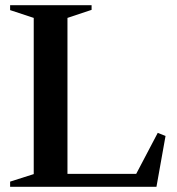

<svg xmlns="http://www.w3.org/2000/svg" viewBox="-20 -720 683 740"><path d="M19 0V-20L110 -49V-651L19 -681V-700H333V-682L240 -651V-50H505L588 -208L618 -196L583 0Z"/></svg>

Font: Wittgenstein Semibold
Style: Regular
Weight: 600
Designer: Jörg Drees
Foundry: Jörg Drees
Version: Version 1.303; ttfautohint (v1.8.4.7-5d5b)